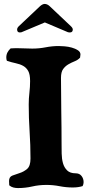

<svg xmlns="http://www.w3.org/2000/svg" viewBox="-20 -951 458 976"><path d="M279 -717Q290 -717 308.5 -715.5Q327 -714 345 -709Q363 -704 376 -695.5Q389 -687 389 -674Q389 -668 387 -658Q376 -646 359.5 -639.5Q343 -633 327.5 -624Q312 -615 301 -600Q290 -585 290 -555Q290 -470 291.5 -386Q293 -302 293 -217Q293 -196 293.5 -170Q294 -144 300 -122Q306 -100 321 -85Q336 -70 365 -70Q384 -70 394.5 -56.5Q405 -43 405 -25Q405 -15 400 -5Q378 2 350 2Q316 2 283 -4.5Q250 -11 216 -11Q178 -11 143.5 -3Q109 5 71 5Q59 5 47.5 2Q36 -1 27 -9L26 -31Q26 -52 43 -58.5Q60 -65 80.5 -71.5Q101 -78 118 -92.5Q135 -107 135 -145Q135 -214 130.5 -282.5Q126 -351 126 -420Q126 -450 129.5 -479.5Q133 -509 133 -539Q133 -573 123.5 -590Q114 -607 98 -616Q82 -625 60.5 -629.5Q39 -634 15 -642Q12 -649 12 -659Q12 -673 18 -684.5Q24 -696 34 -705Q62 -707 89 -705.5Q116 -704 144 -704Q179 -704 212 -710.5Q245 -717 279 -717ZM326 -787 208 -837 89 -787Q81 -786 81 -786Q67 -786 67 -801Q67 -810 77 -819L184 -920Q197 -931 207 -931Q220 -931 232 -920L339 -819Q350 -809 350 -801Q350 -786 335 -786Q335 -786 326 -787Z"/></svg>

Font: CAT Altenglisch
Style: Regular
Weight: 400
Designer: Peter Wiegel
Foundry: Peter Wiegel, CAT Fonts
Version: Version 1.000